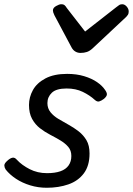

<svg xmlns="http://www.w3.org/2000/svg" viewBox="-24 -868 628 907"><path d="M197 19Q156 19 118.5 7.5Q81 -4 51.5 -23.5Q22 -43 3 -67Q-3 -76 -3.5 -86Q-4 -96 11 -109Q24 -121 35 -123Q46 -125 56 -113Q79 -88 116 -69Q153 -50 198 -50Q236 -50 261.5 -59Q287 -68 300 -86.5Q313 -105 313 -131Q313 -157 298.5 -174Q284 -191 261.5 -204.5Q239 -218 213 -231.5Q187 -245 164.5 -262.5Q142 -280 127.5 -306.5Q113 -333 113 -372Q113 -409 131.5 -442.5Q150 -476 190.5 -497.5Q231 -519 293 -519Q338 -519 374 -508Q410 -497 434.5 -480Q459 -463 471 -445Q481 -432 481 -422.5Q481 -413 467 -401Q455 -392 445 -389Q435 -386 424 -396Q400 -418 367 -434Q334 -450 291 -450Q242 -450 221 -430Q200 -410 200 -381Q200 -356 214.5 -338Q229 -320 251.5 -306.5Q274 -293 299.5 -279Q325 -265 347.5 -247.5Q370 -230 384.5 -205.5Q399 -181 399 -143Q399 -85 372 -49Q345 -13 299 3Q253 19 197 19ZM553 -848Q565 -848 574.5 -837Q584 -826 584 -814Q584 -804 580.5 -798.5Q577 -793 573 -789L414 -640Q400 -627 386.5 -622.5Q373 -618 356 -618Q343 -618 332 -624.5Q321 -631 314 -644L233 -796Q229 -804 227.5 -809.5Q226 -815 226 -819Q226 -831 241 -839.5Q256 -848 265 -848Q276 -848 281.5 -843Q287 -838 291 -831L378 -719L524 -833Q531 -838 537.5 -843Q544 -848 553 -848Z"/></svg>

Font: Playwrite BE VLG
Style: Regular
Weight: 400
Designer: Veronika Burian, José Scaglione
Foundry: TypeTogether
Version: Version 1.002